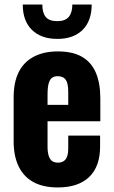

<svg xmlns="http://www.w3.org/2000/svg" viewBox="-20 -814 500 844"><path d="M234 10Q170 10 127 -13.5Q84 -37 62 -82.5Q40 -128 40 -192V-386Q40 -452 62 -496.5Q84 -541 128 -564.5Q172 -588 234 -588Q300 -588 341 -564Q382 -540 401.5 -494Q421 -448 421 -382V-281H189V-169Q189 -144 194.5 -128Q200 -112 210 -105.5Q220 -99 235 -99Q249 -99 259.5 -105.5Q270 -112 275 -126Q280 -140 280 -163V-218H420V-170Q420 -82 372 -36Q324 10 234 10ZM189 -353H280V-410Q280 -435 275 -450.5Q270 -466 259.5 -472.5Q249 -479 233 -479Q218 -479 208.5 -472Q199 -465 194 -447.5Q189 -430 189 -398ZM232 -643Q161 -643 120.5 -682.5Q80 -722 80 -794H166Q166 -758 181 -739.5Q196 -721 232 -721Q267 -721 282.5 -740Q298 -759 298 -794H383Q383 -722 343 -682.5Q303 -643 232 -643Z"/></svg>

Font: Oswald SemiBold
Style: Regular
Weight: 600
Designer: Vernon Adams
Foundry: Vernon Adams
Version: Version 4.100; ttfautohint (v1.8.1.43-b0c9)